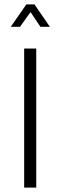

<svg xmlns="http://www.w3.org/2000/svg" viewBox="-20 -854 312 874"><path d="M145 -633V0H90V-633ZM100 -834H137L207 -732H164L119 -799L71 -732H29Z"/></svg>

Font: TajawalTap
Style: Regular
Weight: 300
Designer: Boutros Fonts
Foundry: Created by Boutros International 2017
Version: Version 2.700